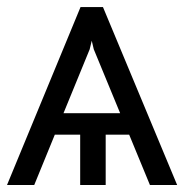

<svg xmlns="http://www.w3.org/2000/svg" viewBox="-25 -531 528 551"><path d="M157.2 -206.1H319.8L244.1 -389.6L238.3 -414.1L232.4 -389.6ZM345.7 -144.5H278.3V0H205.1V-144.5H132.3L73.2 0H-4.9L206.1 -510.7H270.5L483.4 0H405.3Z"/></svg>

Font: Pretendard Light
Style: Regular
Weight: 300
Designer: Base glyphs from Inter by Rasmus Andersson; Hangeul glyphs from Noto Sans CJK(Source Han Sans) by Jang Soo-young and Kan
Foundry: Kil Hyung-jin
Version: Version 1.309